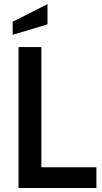

<svg xmlns="http://www.w3.org/2000/svg" viewBox="-20 -934 505 954"><path d="M72 0V-700H185.5V-103H459V0ZM43 -761V-826L216 -913.5V-813Z"/></svg>

Font: Cabin SemiCondensed SemiBold
Style: Regular
Weight: 600
Width: 4
Designer: Pablo Impallari
Foundry: Pablo Impallari. http://www.impallari.com Igino Marini. http://www.ikern.com
Version: Version 3.001